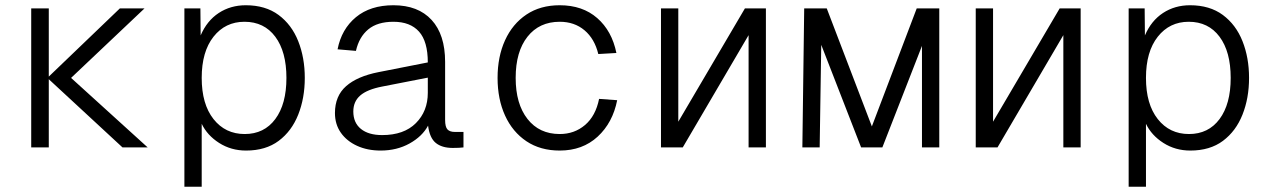

<svg xmlns="http://www.w3.org/2000/svg" viewBox="-20 -562 4840 732"><path d="M99 0V-530H166V-270L437 -530H531L251 -265L543 0H447L166 -260V0Z M683 150V-530H744L745 -427Q769 -483 814 -512.5Q859 -542 917 -542Q992 -542 1042 -505Q1092 -468 1117 -405Q1142 -342 1142 -265Q1142 -188 1117 -125Q1092 -62 1042.5 -25Q993 12 918 12Q861 12 815.5 -17Q770 -46 749 -90V150ZM913 -51Q987 -51 1029.5 -108Q1072 -165 1072 -265Q1072 -365 1029.5 -422Q987 -479 912 -479Q839 -479 794 -422Q749 -365 749 -265Q749 -165 794 -108Q839 -51 913 -51Z M1431 12Q1381 12 1341.5 -6Q1302 -24 1279.5 -56Q1257 -88 1257 -131Q1257 -196 1299.5 -233.5Q1342 -271 1423 -287L1611 -324Q1611 -404 1577.5 -441.5Q1544 -479 1480 -479Q1419 -479 1384 -450Q1349 -421 1337 -368L1267 -374Q1282 -451 1337 -496.5Q1392 -542 1480 -542Q1574 -542 1625.5 -486Q1677 -430 1677 -326V-105Q1677 -78 1686 -68.5Q1695 -59 1714 -59H1747V0Q1741 1 1729 1.5Q1717 2 1706 2Q1665 2 1641.5 -17Q1618 -36 1612 -83Q1590 -42 1541.5 -15Q1493 12 1431 12ZM1437 -47Q1520 -47 1565.5 -92.5Q1611 -138 1611 -208V-266L1437 -232Q1380 -221 1353.5 -198Q1327 -175 1327 -137Q1327 -94 1356 -70.5Q1385 -47 1437 -47Z M2114 12Q2040 12 1987 -23.5Q1934 -59 1905.5 -121.5Q1877 -184 1877 -265Q1877 -346 1905.5 -408.5Q1934 -471 1987 -506.5Q2040 -542 2114 -542Q2201 -542 2257 -493Q2313 -444 2330 -360L2261 -356Q2247 -414 2208.5 -446.5Q2170 -479 2114 -479Q2036 -479 1991 -422Q1946 -365 1946 -265Q1946 -166 1991 -108.5Q2036 -51 2114 -51Q2170 -51 2210.5 -85.5Q2251 -120 2264 -185L2333 -180Q2316 -94 2258.5 -41Q2201 12 2114 12Z M2500 0V-530H2566V-98L2820 -530H2900V0H2834V-428L2583 0Z M3039 0 3046 -530H3132L3304 -80L3475 -530H3561V0H3495V-387L3344 0H3263L3111 -391L3105 0Z M3700 0V-530H3766V-98L4020 -530H4100V0H4034V-428L3783 0Z M4283 150V-530H4344L4345 -427Q4369 -483 4414 -512.5Q4459 -542 4517 -542Q4592 -542 4642 -505Q4692 -468 4717 -405Q4742 -342 4742 -265Q4742 -188 4717 -125Q4692 -62 4642.5 -25Q4593 12 4518 12Q4461 12 4415.5 -17Q4370 -46 4349 -90V150ZM4513 -51Q4587 -51 4629.5 -108Q4672 -165 4672 -265Q4672 -365 4629.5 -422Q4587 -479 4512 -479Q4439 -479 4394 -422Q4349 -365 4349 -265Q4349 -165 4394 -108Q4439 -51 4513 -51Z"/></svg>

Font: Geist Mono Light
Style: Regular
Weight: 300
Monospace: yes
Designer: Basement.studio, Andrés Briganti, Mateo Zaragoza
Foundry: Basement.studio, Vercel, Andrés Briganti, Guido Ferreyra, Mateo Zaragoza
Version: Version 1.500; ttfautohint (v1.8.4.7-5d5b)